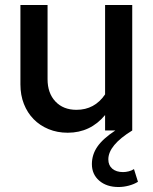

<svg xmlns="http://www.w3.org/2000/svg" viewBox="-20 -524 616 771"><path d="M511 0Q415 59 415 116Q415 140 431 153.5Q447 167 474 167Q485 167 497 164Q509 161 518 155Q522 168 526 180.5Q530 193 534 206Q518 216 497 221.5Q476 227 456 227Q408 227 378.5 201.5Q349 176 349 135Q349 97 371 65Q393 33 443 0H402V-62Q343 9 252 9Q210 9 175 -5.5Q140 -20 115 -45.5Q90 -71 76 -106.5Q62 -142 62 -185V-504H171V-206Q171 -150 202.5 -116.5Q234 -83 287 -83Q360 -83 402 -145V-504H511Z"/></svg>

Font: Rosa Sans Medium
Style: Regular
Weight: 500
Designer: Pentagram / MCKL
Foundry: Pentagram / MCKL
Version: Version 1.005;September 16, 2019;FontCreator 11.5.0.2425 64-